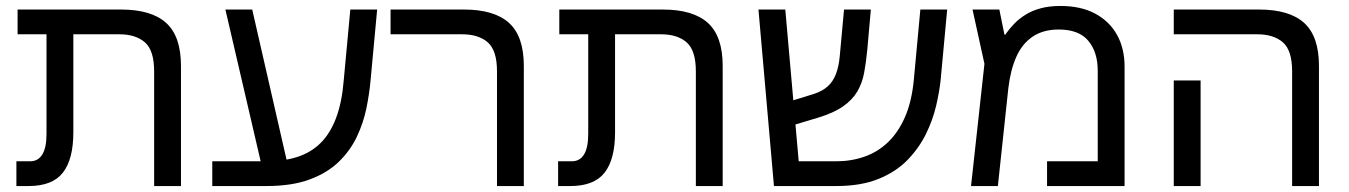

<svg xmlns="http://www.w3.org/2000/svg" viewBox="-20 -624 4524 644"><path d="M497 0V-385Q497 -455 466 -482Q435 -509 380 -509H39V-592H386Q488 -592 537.5 -547Q587 -502 587 -403V0ZM35 0V-83H81Q108 -83 122 -106Q136 -129 136 -175V-548H226V-180Q226 -90 191 -45Q156 0 76 0Z M692 0V-83H873Q933 -83 978.5 -98Q1024 -113 1056 -145Q1088 -177 1107.5 -229Q1127 -281 1133 -355L1155 -592H1245L1223 -355Q1219 -310 1209 -261Q1199 -212 1177 -165.5Q1155 -119 1116.5 -81.5Q1078 -44 1018.5 -22Q959 0 873 0ZM858 -67 736 -592H826L946 -67Z M1647 0V-385Q1647 -455 1616 -482Q1585 -509 1530 -509H1290V-592H1536Q1638 -592 1687.5 -547Q1737 -502 1737 -403V0Z M2314 0V-385Q2314 -455 2283 -482Q2252 -509 2197 -509H1856V-592H2203Q2305 -592 2354.5 -547Q2404 -502 2404 -403V0ZM1852 0V-83H1898Q1925 -83 1939 -106Q1953 -129 1953 -175V-548H2043V-180Q2043 -90 2008 -45Q1973 0 1893 0Z M2576 0 2524 -592H2614L2659 -83H2785Q2835 -83 2879.5 -98.5Q2924 -114 2958.5 -147Q2993 -180 3015.5 -231.5Q3038 -283 3045 -355L3067 -592H3157L3135 -355Q3131 -317 3120 -269.5Q3109 -222 3086 -175Q3063 -128 3024.5 -88Q2986 -48 2927 -24Q2868 0 2785 0ZM2633 -202 2626 -283 2710 -309Q2738 -318 2756 -334Q2774 -350 2784 -376Q2794 -402 2797 -439L2811 -592H2901L2889 -457Q2885 -415 2878.5 -380Q2872 -345 2855.5 -317Q2839 -289 2807.5 -267Q2776 -245 2723 -229Z M3537 -604Q3606 -604 3654 -578Q3702 -552 3727 -506.5Q3752 -461 3752 -401V0H3492V-83H3662V-387Q3662 -449 3630.5 -487Q3599 -525 3531 -525Q3479 -525 3443.5 -501Q3408 -477 3388.5 -432.5Q3369 -388 3362 -327L3327 0H3237L3282 -410L3242 -592H3332L3349 -508H3352Q3365 -527 3381.5 -544Q3398 -561 3419.5 -574.5Q3441 -588 3470 -596Q3499 -604 3537 -604Z M4314 0V-385Q4314 -455 4283 -482Q4252 -509 4197 -509H3917V-592H4203Q4305 -592 4354.5 -547Q4404 -502 4404 -403V0ZM3917 0V-354H4007V0Z"/></svg>

Font: Noto Sans Hebrew
Style: Regular
Weight: 400
Designer: Monotype Design Team
Foundry: Monotype Imaging Inc.
Version: Version 2.003;January 10, 2023;FontCreator 14.0.0.2877 64-bi